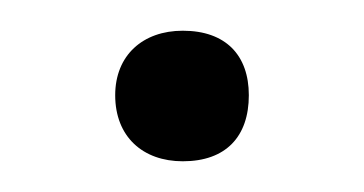

<svg xmlns="http://www.w3.org/2000/svg" viewBox="-20 -94 237 125"><path d="M99 11C127 11 142 -5 142 -32C142 -58 127 -74 99 -74C73 -74 55 -58 55 -32C55 -5 73 11 99 11Z"/></svg>

Font: Cormorant Garamond
Style: Regular
Weight: 400
Designer: Christian Thalmann (Catharsis Fonts)
Foundry: Catharsis Fonts
Version: Version 4.002;Glyphs 3.4 (3410)